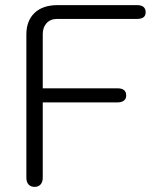

<svg xmlns="http://www.w3.org/2000/svg" viewBox="-20 -720 647 750"><path d="M83 -26V-585Q83 -639 115 -669.5Q147 -700 205 -700H515Q549 -700 549 -672Q549 -646 515 -646H202Q177 -646 162 -629.5Q147 -613 147 -587V-375H439Q473 -375 473 -347Q473 -334 464 -327Q455 -320 439 -320H147V-26Q147 -9 138.5 0.5Q130 10 115 10Q100 10 91.5 0.5Q83 -9 83 -26Z"/></svg>

Font: Kodchasan Light
Style: Regular
Weight: 300
Version: Version 1.000; ttfautohint (v1.6)